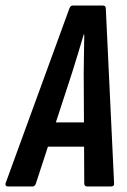

<svg xmlns="http://www.w3.org/2000/svg" viewBox="-48 -675 461 695"><path d="M-19 0Q-30 0 -28 -11L203 -644Q207 -655 216 -655H324Q335 -655 335 -644L365 -11Q366 0 353 0H268Q257 0 257 -11L255 -412Q256 -448 256 -482Q256 -516 257 -550H255Q245 -516 234.5 -481.5Q224 -447 213 -412L82 -11Q78 0 70 0ZM108 -144 137 -232H267L270 -144Z"/></svg>

Font: Sofia Sans Extra Condensed
Style: Bold Italic
Weight: 700
Italic angle: -9°
Designer: Botio Nikoltchev, Ani Petrova
Foundry: lettersoup
Version: Version 4.101